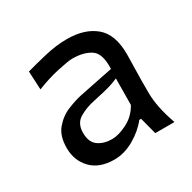

<svg xmlns="http://www.w3.org/2000/svg" viewBox="-104 -875 627 626"><g transform="rotate(-30 209.5 -562.0)"><path d="M158.2 -352.5Q102.1 -352.5 71.8 -384Q41.5 -415.5 41.5 -462.9Q41.5 -508.3 63.5 -533.9Q85.4 -559.6 115 -571.5Q144.5 -583.5 167.5 -588.4L295.4 -614.3Q297.9 -671.9 271.5 -689.2Q245.1 -706.5 203.1 -706.5Q188 -706.5 146.7 -697.5Q105.5 -688.5 63 -671.4L59.6 -740.7Q88.9 -749 133.8 -759.8Q178.7 -770.5 219.2 -770.5Q286.1 -770.5 325.4 -737.5Q364.7 -704.6 364.7 -630.4Q364.7 -612.3 363.8 -584.5Q362.8 -556.6 362.8 -530.8V-484.9Q362.8 -432.6 388.2 -360.8H315.9L299.3 -424.3H292.5Q269.5 -395 232.9 -373.8Q196.3 -352.5 158.2 -352.5ZM185.1 -414.1Q209.5 -414.1 241.9 -430.4Q274.4 -446.8 293 -480L293.9 -579.6Q283.7 -574.7 265.1 -568.6Q246.6 -562.5 196.3 -551.8Q164.1 -545.4 138.2 -530Q112.3 -514.6 112.3 -479Q112.3 -443.8 133.1 -429Q153.8 -414.1 185.1 -414.1Z"/></g></svg>

Font: Pinar-DS1-FD Medium
Style: Regular
Weight: 500
Designer: Amin Abedi
Version: Version 3.000